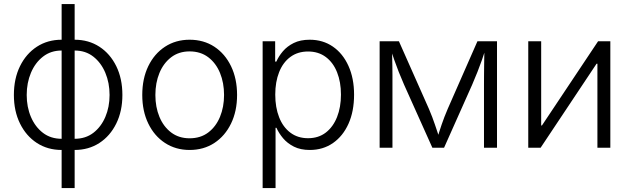

<svg xmlns="http://www.w3.org/2000/svg" viewBox="-20 -748 3189 972"><path d="M292 11.2Q221.2 11.2 166.7 -24.2Q112.3 -59.6 81.3 -122.6Q50.3 -185.5 50.3 -267.1Q50.3 -350.1 81.3 -413.1Q112.3 -476.1 166.7 -511.5Q221.2 -546.9 292 -546.9H357.9Q428.7 -546.9 483.2 -511.5Q537.6 -476.1 568.6 -413.1Q599.6 -350.1 599.6 -267.1Q599.6 -185.5 568.6 -122.6Q537.6 -59.6 483.2 -24.2Q428.7 11.2 357.9 11.2ZM292 -45.4H357.9Q413.1 -45.4 452.4 -75.4Q491.7 -105.5 513.2 -155.8Q534.7 -206.1 534.7 -267.1Q534.7 -328.6 513.2 -379.6Q491.7 -430.7 452.4 -461.4Q413.1 -492.2 357.9 -492.2H292Q237.3 -492.2 197.8 -461.4Q158.2 -430.7 136.7 -379.6Q115.2 -328.6 115.2 -267.1Q115.2 -206.1 136.7 -155.8Q158.2 -105.5 197.5 -75.4Q236.8 -45.4 292 -45.4ZM292 204.1V-727.5H357.9V204.1Z M939.9 11.2Q869.6 11.2 815.4 -24.2Q761.2 -59.6 730.7 -122.6Q700.2 -185.5 700.2 -267.1Q700.2 -350.1 730.7 -413.1Q761.2 -476.1 815.4 -511.5Q869.6 -546.9 939.9 -546.9Q1011.2 -546.9 1065.2 -511.5Q1119.1 -476.1 1149.7 -412.8Q1180.2 -349.6 1180.2 -267.1Q1180.2 -185.5 1149.7 -122.6Q1119.1 -59.6 1065.2 -24.2Q1011.2 11.2 939.9 11.2ZM939.9 -47.9Q995.6 -47.9 1034.4 -77.4Q1073.2 -106.9 1093.8 -156.7Q1114.3 -206.5 1114.3 -267.1Q1114.3 -328.6 1093.8 -378.7Q1073.2 -428.7 1034.2 -458.3Q995.1 -487.8 939.9 -487.8Q885.3 -487.8 846.4 -458Q807.6 -428.2 787.1 -378.4Q766.6 -328.6 766.6 -267.1Q766.6 -206.1 787.1 -156.5Q807.6 -106.9 846.4 -77.4Q885.3 -47.9 939.9 -47.9Z M1309.6 204.1V-539.1H1373V-436H1378.9Q1390.6 -462.9 1412.1 -488.3Q1433.6 -513.7 1467 -530.3Q1500.5 -546.9 1547.9 -546.9Q1614.7 -546.9 1665.3 -512Q1715.8 -477.1 1744.1 -414.3Q1772.5 -351.6 1772.5 -268.6Q1772.5 -184.6 1744.4 -121.8Q1716.3 -59.1 1665.8 -23.9Q1615.2 11.2 1548.3 11.2Q1501.5 11.2 1468 -5.6Q1434.6 -22.5 1413.1 -48.1Q1391.6 -73.7 1379.4 -101.1H1375V204.1ZM1539.6 -48.3Q1592.3 -48.3 1629.4 -76.9Q1666.5 -105.5 1686.3 -155.5Q1706.1 -205.6 1706.1 -269Q1706.1 -332.5 1686.5 -381.8Q1667 -431.2 1629.6 -459.2Q1592.3 -487.3 1539.6 -487.3Q1487.3 -487.3 1450 -459.7Q1412.6 -432.1 1393.1 -382.8Q1373.5 -333.5 1373.5 -269Q1373.5 -204.1 1393.1 -154.3Q1412.6 -104.5 1450 -76.4Q1487.3 -48.3 1539.6 -48.3Z M1901.9 0V-539.1H1999.5L2151.4 -196.8Q2160.6 -175.3 2168 -155.8Q2175.3 -136.2 2181.6 -117.9Q2188 -99.6 2193.8 -81.8Q2199.7 -64 2205.6 -45.9H2192.9Q2198.2 -63.5 2203.9 -81.1Q2209.5 -98.6 2215.8 -117.2Q2222.2 -135.7 2229.7 -155.5Q2237.3 -175.3 2246.6 -196.8L2397 -539.1H2496.1V0H2430.2V-319.3Q2430.2 -343.8 2430.4 -367.4Q2430.7 -391.1 2430.9 -414.1Q2431.2 -437 2431.6 -460.4Q2432.1 -483.9 2432.6 -507.8H2440.9Q2430.2 -473.6 2419.7 -444.1Q2409.2 -414.6 2397.5 -384.8Q2385.7 -355 2370.6 -319.8L2228 0H2168.9L2025.4 -319.8Q2010.3 -354.5 1998.5 -384.3Q1986.8 -414.1 1976.3 -443.8Q1965.8 -473.6 1954.6 -507.8H1964.4Q1964.8 -485.8 1965.3 -463.1Q1965.8 -440.4 1966.3 -416.7Q1966.8 -393.1 1966.8 -368.7Q1966.8 -344.2 1966.8 -319.3V0Z M3069.8 0H3004.4V-425.3H3000L2716.8 0H2654.3V-539.1H2719.7V-112.8H2723.6L3007.8 -539.1H3069.8Z"/></svg>

Font: Inter 18pt Light
Style: Regular
Weight: 300
Designer: Rasmus Andersson
Foundry: rsms
Version: Version 4.001;git-66647c0bb